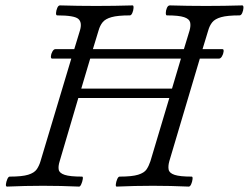

<svg xmlns="http://www.w3.org/2000/svg" viewBox="-20 -688 922 711"><path d="M6 3Q1 3 2 -6Q3 -15 7 -24.5Q11 -34 16 -34Q62 -34 84.5 -41Q107 -48 116 -61Q125 -74 130 -91L244 -471H173Q168 -471 168.5 -479.5Q169 -488 174 -497Q179 -506 185 -506H255L276 -575Q285 -605 270 -618Q255 -631 192 -631Q187 -631 187.5 -640Q188 -649 192 -658.5Q196 -668 202 -668Q235 -667 269 -666.5Q303 -666 336 -666Q370 -666 403.5 -666.5Q437 -667 471 -668Q475 -668 474.5 -658.5Q474 -649 470 -640Q466 -631 461 -631Q416 -631 393 -624.5Q370 -618 360 -605.5Q350 -593 345 -575L324 -506H661L682 -575Q687 -593 684 -605.5Q681 -618 661.5 -624.5Q642 -631 598 -631Q594 -631 594 -640Q594 -649 598 -658.5Q602 -668 609 -668Q642 -667 676 -666.5Q710 -666 743 -666Q776 -666 809.5 -666.5Q843 -667 877 -668Q882 -668 881.5 -658.5Q881 -649 877 -640Q873 -631 867 -631Q822 -631 799 -624.5Q776 -618 766 -605.5Q756 -593 751 -575L730 -506H804Q809 -506 808 -497Q807 -488 802 -479.5Q797 -471 791 -471H720L607 -91Q602 -73 604.5 -60Q607 -47 626.5 -40.5Q646 -34 690 -34Q694 -34 693 -24.5Q692 -15 688 -6Q684 3 679 3Q612 0 546 0Q479 0 412 3Q408 3 409 -6Q410 -15 414 -24.5Q418 -34 423 -34Q469 -34 491.5 -41Q514 -48 522.5 -60.5Q531 -73 537 -91L607 -325H270L201 -91Q195 -72 197.5 -59.5Q200 -47 219.5 -40.5Q239 -34 284 -34Q288 -34 286.5 -24.5Q285 -15 281 -6Q277 3 273 3Q206 0 139 0Q73 0 6 3ZM281 -360H617L650 -471H314Z"/></svg>

Font: Junicode SmExp
Style: Italic
Weight: 400
Width: 6
Italic angle: -11°
Designer: Peter S. Baker
Version: Version 2.205; ttfautohint (v1.8.4)